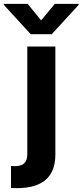

<svg xmlns="http://www.w3.org/2000/svg" viewBox="-84 -770 426 989"><path d="M201.2 -530.3V26.4Q201.2 199.2 2 199.2L-27.3 198.2V85L-7.8 85.9Q26.4 85.9 41.5 70.6Q56.6 55.2 56.6 24.4V-530.3ZM127.9 -665 198.2 -750H321.3V-745.1L182.6 -593.8H74.2L-64.5 -745.1V-750H58.6Z"/></svg>

Font: Pretendard GOV
Style: Bold
Weight: 700
Designer: Base glyphs from Inter by Rasmus Andersson; Hangeul glyphs from Noto Sans CJK(Source Han Sans) by Jang Soo-young and Kan
Foundry: Kil Hyung-jin
Version: Version 1.309